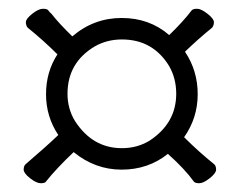

<svg xmlns="http://www.w3.org/2000/svg" viewBox="-20 -545 540 438"><path d="M85 -131Q83 -127 73 -127Q63 -127 48.5 -138.5Q34 -150 34 -158Q34 -166 38 -170Q88 -213 113 -237Q85 -279 85 -330Q85 -381 111 -421Q79 -453 43 -482Q39 -487 39 -494.5Q39 -502 53.5 -513.5Q68 -525 78 -525Q88 -525 90.5 -521Q93 -517 97 -514Q115 -491 145 -462Q194 -504 257.5 -504Q321 -504 366 -465Q398 -496 417 -521Q420 -525 429.5 -525Q439 -525 453.5 -513.5Q468 -502 468 -494.5Q468 -487 464 -482Q432 -456 402 -427Q431 -384 431 -330Q431 -276 400 -232Q433 -199 469 -170Q473 -166 473 -158Q473 -150 458.5 -138.5Q444 -127 434.5 -127Q425 -127 422 -131Q402 -159 363 -194Q318 -158 257.5 -158Q197 -158 148 -198Q108 -160 85 -131ZM258 -207Q293 -207 321 -224Q382 -264 382 -331Q382 -366 366 -394Q329 -455 258 -455Q224 -455 196 -439Q134 -402 134 -331Q134 -297 151 -269Q191 -207 258 -207Z"/></svg>

Font: LXGW WenKai Mono TC Light
Style: Regular
Weight: 300
Designer: LXGW / Fontworks Inc.
Foundry: LXGW / Fontworks Inc.
Version: Version 1.330